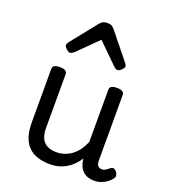

<svg xmlns="http://www.w3.org/2000/svg" viewBox="-153 -949 951 1078"><g transform="rotate(20 322.5 -410.0)"><path d="M269 17Q211 17 172 -3.5Q133 -24 113.5 -64.5Q94 -105 94 -166V-489Q94 -502 104.5 -508.5Q115 -515 136 -515Q158 -515 169 -508.5Q180 -502 180 -489V-166Q180 -131 191 -107Q202 -83 224.5 -71Q247 -59 280 -59Q308 -59 332 -68Q356 -77 375.5 -92.5Q395 -108 410 -130Q425 -152 435 -177V-489Q435 -502 445.5 -508.5Q456 -515 478 -515Q499 -515 510 -508.5Q521 -502 521 -489V-96Q521 -82 525 -73Q529 -64 536.5 -60Q544 -56 553 -56Q562 -56 569.5 -59.5Q577 -63 584.5 -69Q592 -75 599 -80Q607 -86 616.5 -83Q626 -80 634 -69Q639 -62 641 -52Q643 -42 636 -33Q626 -18 610 -6.5Q594 5 575 12Q556 19 536 19Q512 19 494.5 12.5Q477 6 465 -6Q453 -18 446 -34Q439 -50 437 -69L436 -78Q422 -56 404.5 -38.5Q387 -21 366 -8.5Q345 4 320.5 10.5Q296 17 269 17ZM161 -610Q151 -610 138.5 -622Q126 -634 126 -644Q126 -647 127 -650Q128 -653 132 -660L259 -819Q265 -826 274.5 -832.5Q284 -839 303 -839Q322 -839 331 -832.5Q340 -826 346 -819L474 -660Q479 -653 480 -650Q481 -647 481 -644Q481 -634 468 -622Q455 -610 446 -610Q439 -610 433 -613.5Q427 -617 421 -623L303 -739L186 -623Q179 -617 173 -613.5Q167 -610 161 -610Z"/></g></svg>

Font: Playwrite FR Trad
Style: Regular
Weight: 400
Designer: Veronika Burian, José Scaglione
Foundry: TypeTogether
Version: Version 1.000